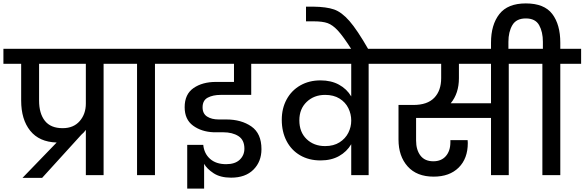

<svg xmlns="http://www.w3.org/2000/svg" viewBox="-44 -1026 3425 1125"><path d="M685 -652H563V0H459V-265Q448 -249 433 -237L203 16H88L288 -191Q186 -194 133 -260Q80 -326 80 -437V-652H-24V-740H685ZM459 -652H185V-437Q185 -361 219 -318Q253 -275 323 -275Q387 -275 423 -316.5Q459 -358 459 -419Z M759 0V-652H637V-740H986V-652H864V0Z M1249 -470Q1204 -470 1173.5 -454Q1143 -438 1143 -397Q1143 -360 1169.5 -343Q1196 -326 1238 -326H1282Q1370 -326 1429 -285Q1488 -244 1488 -152Q1488 -79 1441 -32Q1394 15 1310 15Q1247 15 1207.5 -11Q1168 -37 1152 -66V79H1053V-177H1147Q1152 -126 1187 -95Q1222 -64 1281 -64Q1333 -64 1360.5 -90Q1388 -116 1388 -155Q1388 -206 1353 -228.5Q1318 -251 1263 -251H1207Q1136 -254 1087 -290Q1038 -326 1038 -398Q1038 -474 1090 -510Q1142 -546 1221 -546H1327V-652H930V-740H1574V-652H1428V-470Z M2238 -740V-652H2116V0H2014V-181Q1988 -137 1942.5 -111.5Q1897 -86 1834 -86Q1766 -86 1714.5 -116Q1663 -146 1635 -200Q1607 -254 1607 -324Q1607 -391 1635.5 -443.5Q1664 -496 1715.5 -525.5Q1767 -555 1834 -555Q1896 -555 1942 -530Q1988 -505 2014 -461V-652H1518V-740ZM1861 -170Q1911 -170 1945.5 -192Q1980 -214 1997 -248Q2014 -282 2014 -319V-320Q2014 -358 1997 -392.5Q1980 -427 1945.5 -448.5Q1911 -470 1861 -470Q1796 -470 1753 -429Q1710 -388 1710 -321Q1710 -252 1752.5 -211Q1795 -170 1861 -170Z M2016 -736Q1967 -813 1936 -846.5Q1905 -880 1875.5 -890.5Q1846 -901 1794 -901H1749V-987H1792Q1869 -986 1913.5 -970.5Q1958 -955 2003.5 -903Q2049 -851 2115 -736Z M3060 -652H2937V0H2833V-335H2394V-203Q2394 -148 2419.5 -114.5Q2445 -81 2495 -81Q2542 -81 2568.5 -111.5Q2595 -142 2595 -193V-205H2696Q2697 -198 2697 -188Q2697 -97 2643.5 -44Q2590 9 2497 9Q2398 9 2344.5 -51Q2291 -111 2291 -208V-411H2378Q2460 -411 2500.5 -453Q2541 -495 2541 -568V-652H2190V-740H3060ZM2833 -652H2645V-568Q2645 -479 2597 -421H2833Z M3361 -740V-652H3239V0H3134V-652H3012V-740H3137V-781Q3137 -839 3115 -878.5Q3093 -918 3037 -918Q2981 -918 2958 -878.5Q2935 -839 2935 -781V-716H2833V-776Q2833 -881 2882 -943.5Q2931 -1006 3037 -1006Q3145 -1006 3192 -944Q3239 -882 3239 -776V-740Z"/></svg>

Font: A Bank Premium Med
Style: Regular
Weight: 500
Designer: Ninad Kale (Devanagari), Jonny Pinhorn (Latin), Htun Naung (Myanmar)
Foundry: Indian Type Foundry
Version: 4.004